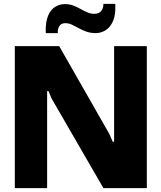

<svg xmlns="http://www.w3.org/2000/svg" viewBox="-20 -966 829 986"><path d="M56 0V-729H284L541 -279L559 -238H566V-729H734V0H511L245 -460L229 -498H222V0ZM472 -796Q444 -796 422.5 -804Q401 -812 383 -822Q365 -832 349 -839.5Q333 -847 316 -847Q293 -847 284 -831Q275 -815 277 -796H215Q213 -853 227 -885.5Q241 -918 264.5 -931.5Q288 -945 313 -945Q337 -945 356.5 -937.5Q376 -930 393.5 -920Q411 -910 428.5 -902.5Q446 -895 464 -895Q487 -895 499 -908.5Q511 -922 511 -946H572Q575 -891 560.5 -858Q546 -825 522 -810.5Q498 -796 472 -796Z"/></svg>

Font: Hubot Sans Condensed ExtraLight
Style: Bold
Weight: 700
Version: Version 2.000